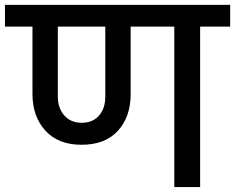

<svg xmlns="http://www.w3.org/2000/svg" viewBox="-44 -760 955 780"><path d="M288.1 -261.2Q333 -261.2 358.4 -290.5Q383.8 -319.8 383.8 -368.2V-651.9H190.9V-368.2Q190.9 -320.3 217.3 -290.8Q243.7 -261.2 288.1 -261.2ZM-23.9 -651.9V-740.2H891.1V-651.9H769V0H664.1V-651.9H486.8V-377.9Q486.8 -285.6 435.1 -228.8Q383.3 -171.9 287.1 -171.9Q192.4 -171.9 140.1 -229.5Q87.9 -287.1 87.9 -377.9V-651.9Z"/></svg>

Font: SVN-Poppins Medium
Style: Regular
Weight: 500
Designer: Ninad Kale (Devanagari), Jonny Pinhorn (Latin)
Foundry: Indian Type Foundry
Version: Version 3.002 2017